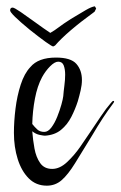

<svg xmlns="http://www.w3.org/2000/svg" viewBox="-20 -573 381 607"><path d="M128 14Q94 14 71 -9Q48 -32 36 -70Q24 -108 24 -153Q24 -189 29 -229.5Q34 -270 45.5 -305.5Q57 -341 76 -361Q101 -391 157 -391Q204 -391 221.5 -371Q239 -351 239 -320Q239 -305 235 -287.5Q231 -270 226 -253Q218 -228 205.5 -203.5Q193 -179 173 -162.5Q153 -146 122 -144Q118 -144 105.5 -146.5Q93 -149 82 -158Q84 -131 89 -103.5Q94 -76 107 -57.5Q120 -39 145 -39Q169 -39 192 -60.5Q215 -82 234 -109.5Q253 -137 265 -155Q282 -180 299 -205.5Q316 -231 331 -248Q336 -254 338 -254Q344 -254 337 -245Q306 -204 272 -146Q239 -92 217 -56.5Q195 -21 175 -3.5Q155 14 128 14ZM120 -156Q132 -156 142.5 -170Q153 -184 161 -204Q169 -224 174 -242Q179 -260 180 -269Q181 -283 183.5 -302Q186 -321 186 -337Q186 -354 181.5 -366Q177 -378 164 -378Q153 -378 138.5 -363.5Q124 -349 113 -329Q98 -301 90.5 -261.5Q83 -222 82 -181Q89 -172 97.5 -164Q106 -156 120 -156ZM148 -426Q137 -429 74 -479Q12 -530 12 -540Q12 -549 20 -549Q25 -549 45.5 -535Q66 -521 92 -502Q118 -483 139 -469Q153 -477 166 -487Q179 -497 204 -513Q232 -530 251 -541Q270 -552 280 -553L284 -546L279 -536Q191 -472 154 -429Z"/></svg>

Font: Festive
Style: Regular
Weight: 400
Designer: Robert E. Leuschke
Foundry: Robert E. Leuschke
Version: Version 1.101; ttfautohint (v1.8.3)